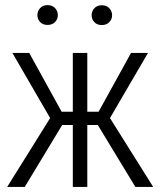

<svg xmlns="http://www.w3.org/2000/svg" viewBox="-20 -737 640 757"><path d="M365.7 -244.1H324.2V0H267.1V-244.1H225.1L77.6 0H8.3L177.7 -271.5L28.8 -528.3H95.2L223.1 -296.4H267.1V-528.3H324.2V-296.4H368.7L496.6 -528.3H563.5L413.6 -271.5L584 0H513.7ZM127.4 -677.2Q127.4 -693.4 138.2 -705.1Q148.9 -716.8 167.5 -716.8Q186 -716.8 197 -705.1Q208 -693.4 208 -677.2Q208 -661.6 197 -650.1Q186 -638.7 167.5 -638.7Q148.9 -638.7 138.2 -650.1Q127.4 -661.6 127.4 -677.2ZM341.3 -676.8Q341.3 -692.9 352.1 -704.6Q362.8 -716.3 381.3 -716.3Q399.9 -716.3 410.9 -704.6Q421.9 -692.9 421.9 -676.8Q421.9 -661.1 410.9 -649.7Q399.9 -638.2 381.3 -638.2Q362.8 -638.2 352.1 -649.7Q341.3 -661.1 341.3 -676.8Z"/></svg>

Font: Roboto Mono Light
Style: Regular
Weight: 300
Designer: Google
Version: Version 2.000985; 2015; ttfautohint (v1.3)